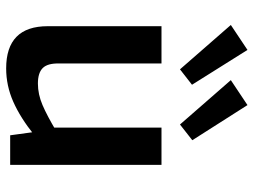

<svg xmlns="http://www.w3.org/2000/svg" viewBox="-120 -690 823 623"><g transform="rotate(90 291.5 -378.5)"><path d="M186 -491V-159Q185 -122 200.5 -106Q216 -90 251 -90Q286 -90 321 -105Q356 -120 406 -150L418 -78Q362 -33 310 -10Q258 13 202 13Q65 13 65 -122V-491ZM515 -491V0H419L406 -95L394 -109V-491ZM321 -770 435 -591 384 -551 240 -716ZM142 -770 255 -590 205 -551 61 -716Z"/></g></svg>

Font: Exo 2 SemiBold
Style: Regular
Weight: 600
Designer: Natanael Gama
Foundry: Natanael Gama
Version: Version 2.010